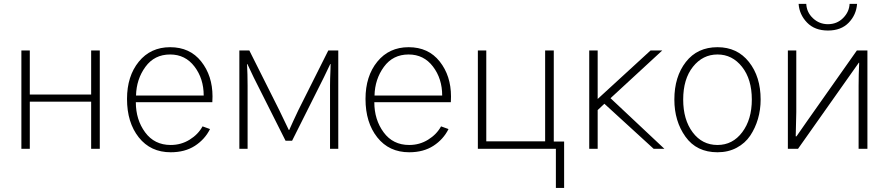

<svg xmlns="http://www.w3.org/2000/svg" viewBox="-20 -758 4525 978"><path d="M88.9 0V-501H131.8V-276.4H444.3V-501H488.3V0H444.3V-240.2H131.8V0Z M627 -253.9Q627 -370.1 687 -443.8Q747.1 -517.6 846.7 -517.6Q947.3 -517.6 1004.9 -444.8Q1062.5 -372.1 1062.5 -266.6Q1062.5 -260.7 1062 -252Q1061.5 -243.2 1061.5 -237.3H671.9Q671.9 -148.4 719.2 -84Q766.6 -19.5 849.6 -19.5Q902.3 -19.5 945.8 -46.4Q989.3 -73.2 1011.7 -114.3L1049.8 -100.6Q1023.4 -47.9 972.7 -15.1Q921.9 17.6 849.6 17.6Q747.1 17.6 687 -58.1Q627 -133.8 627 -253.9ZM672.9 -271.5H1017.6Q1017.6 -357.4 970.7 -418.9Q923.8 -480.5 846.7 -480.5Q766.6 -480.5 720.7 -417.5Q674.8 -354.5 672.9 -271.5Z M1199.2 0V-501H1250L1402.3 -197.3Q1415 -169.9 1451.2 -95.7H1453.1Q1458 -106.4 1474.1 -142.1Q1490.2 -177.7 1500 -197.3L1652.3 -501H1703.1V0H1661.1V-322.3Q1661.1 -339.8 1661.6 -357.9Q1662.1 -376 1663.1 -397Q1664.1 -418 1664.1 -431.6H1662.1L1629.9 -364.3L1467.8 -41H1434.6L1272.5 -363.3L1240.2 -431.6H1238.3Q1241.2 -379.9 1241.2 -322.3V0Z M1841.8 -253.9Q1841.8 -370.1 1901.9 -443.8Q1961.9 -517.6 2061.5 -517.6Q2162.1 -517.6 2219.7 -444.8Q2277.3 -372.1 2277.3 -266.6Q2277.3 -260.7 2276.9 -252Q2276.4 -243.2 2276.4 -237.3H1886.7Q1886.7 -148.4 1934.1 -84Q1981.4 -19.5 2064.5 -19.5Q2117.2 -19.5 2160.6 -46.4Q2204.1 -73.2 2226.6 -114.3L2264.6 -100.6Q2238.3 -47.9 2187.5 -15.1Q2136.7 17.6 2064.5 17.6Q1961.9 17.6 1901.9 -58.1Q1841.8 -133.8 1841.8 -253.9ZM1887.7 -271.5H2232.4Q2232.4 -357.4 2185.5 -418.9Q2138.7 -480.5 2061.5 -480.5Q1981.4 -480.5 1935.5 -417.5Q1889.6 -354.5 1887.7 -271.5Z M2414.1 0V-501H2457V-38.1H2756.8V-501H2800.8V-37.1H2853.5V199.2H2811.5V0Z M2981.4 0V-501H3024.4V-253.9L3293.9 -501H3353.5L3089.8 -257.8L3364.3 0H3309.6L3058.6 -229.5L3024.4 -197.3V0Z M3460 -251Q3460 -148.4 3508.3 -84Q3556.6 -19.5 3634.8 -19.5Q3711.9 -19.5 3760.7 -84.5Q3809.6 -149.4 3809.6 -251Q3809.6 -354.5 3759.8 -417.5Q3710 -480.5 3634.8 -480.5Q3559.6 -480.5 3509.8 -418Q3460 -355.5 3460 -251ZM3415 -251Q3415 -367.2 3473.6 -442.4Q3532.2 -517.6 3634.8 -517.6Q3735.4 -517.6 3794.9 -442.4Q3854.5 -367.2 3854.5 -251Q3854.5 -199.2 3840.8 -152.3Q3827.1 -105.5 3801.3 -66.9Q3775.4 -28.3 3732.4 -5.4Q3689.5 17.6 3634.8 17.6Q3528.3 17.6 3471.7 -61.5Q3415 -140.6 3415 -251Z M3993.2 0V-501H4036.1V-187.5Q4034.2 -81.1 4033.2 -63.5H4037.1L4090.8 -140.6L4344.7 -501H4398.4V0H4353.5V-321.3Q4353.5 -377.9 4356.4 -438.5H4354.5L4307.6 -372.1L4044.9 0ZM4047.9 -738.3H4086.9Q4088.9 -695.3 4121.1 -665Q4153.3 -634.8 4197.3 -634.8Q4243.2 -634.8 4274.4 -666Q4305.7 -697.3 4307.6 -738.3H4345.7Q4341.8 -682.6 4303.2 -642.6Q4264.6 -602.5 4197.3 -602.5Q4129.9 -602.5 4090.8 -643.1Q4051.8 -683.6 4047.9 -738.3Z"/></svg>

Font: Gothic A1 ExtraLight
Style: Regular
Weight: 275
Designer: HanYang I&C Co.,Ltd.
Foundry: HanYang I&C Co.,Ltd.
Version: Version 2.50